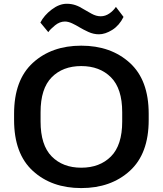

<svg xmlns="http://www.w3.org/2000/svg" viewBox="-20 -963 846 998"><path d="M53.2 -339.4Q53.2 -163.6 150.9 -74.5Q248.5 14.6 402.3 14.6Q556.2 14.6 654.5 -74.5Q752.9 -163.6 752.9 -339.4V-371.6Q752.9 -547.4 654.5 -636.5Q556.2 -725.6 402.3 -725.6Q248.5 -725.6 150.9 -636.5Q53.2 -547.4 53.2 -371.6ZM190.9 -331.5V-379.9Q190.9 -502.4 248.5 -561Q306.2 -619.6 402.3 -619.6Q498.5 -619.6 556.9 -561Q615.2 -502.4 615.2 -379.9V-331.5Q615.2 -208.5 556.9 -149.9Q498.5 -91.3 402.3 -91.3Q306.6 -91.3 248.8 -149.9Q190.9 -208.5 190.9 -331.5ZM189.9 -845.7 231 -795.9Q241.2 -811 265.9 -831.1Q290.5 -851.1 317.4 -851.1Q334.5 -851.1 355 -841.6Q375.5 -832 394.5 -820.3Q412.1 -809.6 439.2 -797.1Q466.3 -784.7 494.1 -784.7Q526.9 -784.7 563.5 -807.6Q600.1 -830.6 622.1 -875L582.5 -927.2Q569.3 -907.2 548.3 -892.8Q527.3 -878.4 503.4 -878.4Q480 -878.4 455.8 -891.8Q431.6 -905.3 415 -915Q393.1 -929.2 372.1 -936.3Q351.1 -943.4 327.1 -943.4Q288.1 -943.4 248.5 -913.3Q209 -883.3 189.9 -845.7Z"/></svg>

Font: Roboto Flex
Style: wght 600 wdth 140 opsz 13.0 GRAD 0.00 slnt 0.00 XTRA 468 XOPQ 96 YOPQ 79 YTLC 514 YTUC 712 YTAS 750 YTDE -203.00 YTFI 738
Weight: 600
Width: 8
Designer: Berlow after Robertson
Foundry: Google
Version: Version 3.100